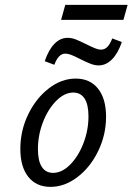

<svg xmlns="http://www.w3.org/2000/svg" viewBox="-20 -743 535 775"><path d="M62.1 -141.9Q62.1 -215.3 93.5 -280.6Q125 -346 176.6 -385.9Q228.2 -425.8 285.5 -425.8Q343.5 -425.8 375.8 -385.1Q408.1 -344.4 408.1 -271.8Q408.1 -199.2 376.6 -133.9Q345.2 -68.5 293.1 -28.6Q241.1 11.3 183.9 11.3Q126.6 11.3 94.4 -29Q62.1 -69.4 62.1 -141.9ZM337.1 -273.4Q337.1 -321 321.4 -345.2Q305.6 -369.4 275.8 -369.4Q240.3 -369.4 207.3 -336.3Q174.2 -303.2 153.6 -250.4Q133.1 -197.6 133.1 -141.1Q133.1 -93.5 148.8 -69.4Q164.5 -45.2 194.4 -45.2Q229.8 -45.2 262.9 -78.2Q296 -111.3 316.5 -164.1Q337.1 -216.9 337.1 -273.4ZM253.2 -590.3Q269.4 -590.3 286.7 -583.5Q304 -576.6 328.2 -564.5Q349.2 -554 362.9 -548.4Q376.6 -542.7 387.9 -542.7Q402.4 -542.7 413.3 -553.6Q424.2 -564.5 433.1 -587.9L471.8 -573.4Q456.5 -528.2 432.3 -503.6Q408.1 -479 378.2 -479Q362.9 -479 346.8 -485.1Q330.6 -491.1 303.2 -504.8Q281.5 -516.1 267.7 -521.4Q254 -526.6 243.5 -526.6Q229.8 -526.6 219 -515.7Q208.1 -504.8 199.2 -481.5L160.5 -496Q176.6 -542.7 200 -566.5Q223.4 -590.3 253.2 -590.3ZM243.5 -723.4H495.2L478.2 -662.9H226.6Z"/></svg>

Font: Playfair Micro SmCond SmLight
Style: Italic
Weight: 360
Width: 4
Italic angle: -15.6°
Designer: Claus Eggers Sørensen
Foundry: Claus Eggers Sørensen
Version: Version 2.203;Glyphs 3.3 (3326)